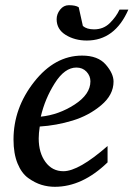

<svg xmlns="http://www.w3.org/2000/svg" viewBox="-20 -707 514 739"><path d="M417 -393Q417 -342 369.5 -302Q322 -262 259.5 -243Q197 -224 133 -220Q129 -194 129 -174Q129 -119 155 -83.5Q181 -48 224 -48Q283 -48 394 -145V-82Q297 12 191 12Q165 12 140 4.5Q115 -3 89 -21.5Q63 -40 47.5 -78Q32 -116 32 -170Q32 -291 111.5 -392Q191 -493 296 -493Q357 -493 387 -458.5Q417 -424 417 -393ZM328 -394Q328 -415 313 -431Q298 -447 274 -447Q229 -447 191 -387Q153 -327 137 -258Q206 -265 267 -304.5Q328 -344 328 -394ZM474 -670Q422 -551 314 -551Q268 -551 233 -572.5Q198 -594 198 -633Q198 -653 211.5 -670Q225 -687 245 -687Q271 -687 283 -679L299 -607Q314 -594 342 -594Q378 -594 402.5 -618Q427 -642 440 -670Z"/></svg>

Font: Veleka
Style: Italic
Weight: 400
Italic angle: -12°
Designer: Stefan Peev, Context Ltd, 2016; SIL International, 1997-2014.
Foundry: Stefan Peev, Context Ltd, 2016
Version: Version 1.000